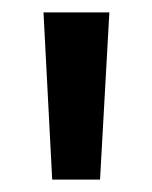

<svg xmlns="http://www.w3.org/2000/svg" viewBox="-20 -726 245 309"><path d="M50 -706H156L141 -437H64Z"/></svg>

Font: Lineal Medium
Style: Regular
Weight: 600
Designer: Created by Frank Adebiaye with contributions from Anton Moglia & Ariel Martín Pérez
Created by Frank ADEBIAYE with FontF
Foundry: Velvetyne Type Foundry
Version: Version 2.000